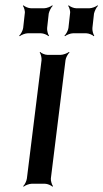

<svg xmlns="http://www.w3.org/2000/svg" viewBox="-20 -690 388 721"><path d="M171 -20 226 -464C227 -473 235 -488 241 -493L239 -495C233 -490 217 -484 208 -484H158C149 -484 135 -490 131 -495L129 -493C133 -488 137 -473 136 -464L81 -20C80 -11 73 4 67 9L69 11C74 6 90 0 99 0H149C158 0 172 6 177 11L179 9C175 4 170 -11 171 -20ZM157 -585 163 -639C165 -648 172 -663 178 -668L176 -670C171 -665 155 -659 146 -659H96C87 -659 73 -665 68 -670L66 -668C70 -663 75 -648 73 -639L67 -585C66 -576 58 -561 52 -556L54 -554C60 -559 75 -565 84 -565H134C143 -565 158 -559 162 -554L164 -556C160 -561 156 -576 157 -585ZM327 -585 333 -639C335 -648 342 -663 348 -668L346 -670C341 -665 325 -659 316 -659H266C257 -659 243 -665 238 -670L236 -668C240 -663 245 -648 243 -639L237 -585C236 -576 228 -561 222 -556L224 -554C230 -559 245 -565 254 -565H304C313 -565 328 -559 332 -554L334 -556C330 -561 326 -576 327 -585Z"/></svg>

Font: Gamestation Storm Oblique 
Style: Italic
Weight: 400
Designer: Jonas Hecksher
Foundry: Jonas Hecksher, Playtypeª, e-types AS
Version: Version 1.003